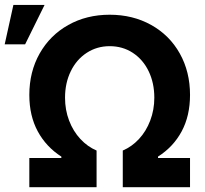

<svg xmlns="http://www.w3.org/2000/svg" viewBox="-40 -778 850 798"><path d="M81.9 -121.2H215V-127.1Q151.9 -167.5 116.9 -232.1Q81.9 -296.8 81.9 -383.4Q81.9 -479.8 124.9 -555.8Q167.9 -631.7 243.9 -674.2Q319.9 -716.8 415.8 -716.8Q512.2 -716.8 588.4 -674.2Q664.7 -631.7 707.2 -555.8Q749.8 -479.8 749.8 -383.4Q749.8 -296.8 715.1 -232.1Q680.4 -167.5 616.7 -127.1V-121.2H749.8V0H470.3V-152.3Q507.9 -168.3 537.7 -200.4Q567.5 -232.4 584.4 -277Q601.4 -321.6 601.4 -371.9Q601.4 -433 577.9 -481.8Q554.4 -530.6 512 -558.4Q469.7 -586.1 415.8 -586.1Q363 -586.1 320.4 -558.4Q277.8 -530.6 254.1 -481.8Q230.3 -433 230.3 -371.9Q230.3 -321.2 247.2 -276.8Q264.2 -232.4 294 -200.4Q323.8 -168.3 361.4 -152.3V0H81.9ZM15.7 -757.6H145.3L64.4 -593.7H-20.5Z"/></svg>

Font: WEMIX Pretendard Variable
Style: Regular
Weight: 400
Designer: Base glyphs from Inter by Rasmus Andersson; Hangeul glyphs from Noto Sans CJK(Source Han Sans) by Jang Soo-young and Kan
Foundry: Kil Hyung-jin
Version: Version 1.000;Glyphs 3.2 (3208)